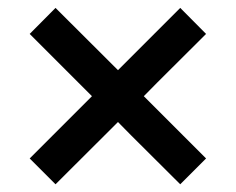

<svg xmlns="http://www.w3.org/2000/svg" viewBox="-20 -550 612 498"><path d="M124 -72 57 -139 218.5 -300.5 183.5 -335.5 57 -462 124 -529.5 286 -368 447.5 -529.5 514.5 -462 387.5 -335.5 353 -300.5 387.5 -266 514.5 -139 447.5 -72 320 -199 286 -233.5Z"/></svg>

Font: Heraclito Medium
Style: Regular
Weight: 500
Designer: Kostas Bartsokas (font) & Cristiano Sobral (main changes)
Foundry: Kostas Bartsokas (font) & Cristiano Sobral (main changes)
Version: Version 1.00;July 8, 2020;FontCreator 13.0.0.2655 64-bit